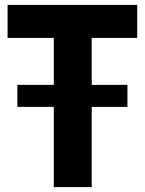

<svg xmlns="http://www.w3.org/2000/svg" viewBox="-20 -765 592 785"><path d="M200 -328H51V-418H200V-610H11V-745H541V-610H355V-418H501V-328H355V0H200Z"/></svg>

Font: Evergrow Sans 
Style: ExtraBold
Weight: 800
Foundry: 10Web
Version: Version 1.000